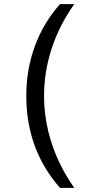

<svg xmlns="http://www.w3.org/2000/svg" viewBox="-20 -765 421 928"><path d="M270 143Q107 -42 107 -302Q107 -429 148.5 -542Q190 -655 270 -745H339Q267 -644 230 -531Q193 -418 193 -302Q193 -185 230 -72Q267 41 339 143Z"/></svg>

Font: Plus Jakarta Text Light
Style: Regular
Weight: 300
Designer: Gumpita Rahayu
Foundry: Tokotype Studio
Version: Version 1.000